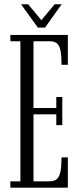

<svg xmlns="http://www.w3.org/2000/svg" viewBox="-20 -860 368 880"><path d="M27.5 0V-29H73.5V-671H27.5V-700H291V-563H262Q262 -603.5 257.5 -627.2Q253 -651 241.5 -661Q230 -671 207 -671H133.5V-365H238V-415.5H265.5V-286.5H238V-336H133.5V-29H206.5Q229 -29 240.8 -39.5Q252.5 -50 257.2 -74Q262 -98 262 -138.5H291V0ZM153.5 -733.5 76.5 -840.5H109L169.5 -767.5L230.5 -840.5H262.5L186.5 -733.5Z"/></svg>

Font: Imbue 24pt Light
Style: Regular
Weight: 300
Designer: Tyler Finck
Foundry: Etcetera Type Company
Version: Version 1.102